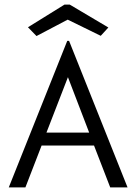

<svg xmlns="http://www.w3.org/2000/svg" viewBox="-20 -811 590 831"><path d="M457 0 387 -181H160L90 0H18L271 -634H279L532 0ZM274 -477 181 -237H366ZM138 -655 101 -693 259 -791H282L449 -692L416 -656L273 -726Z"/></svg>

Font: Inconsolata SemiExpanded
Style: Regular
Weight: 400
Width: 6
Monospace: yes
Designer: Raph Levien, Cyreal, Brenton Simpson
Foundry: Raph Levien, Cyreal, Google
Version: Version 3.000; ttfautohint (v1.8.2.53-6de2)